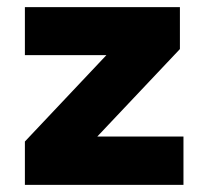

<svg xmlns="http://www.w3.org/2000/svg" viewBox="-20 -520 567 540"><path d="M50 0V-122L318 -406L314 -365H50V-500H486V-382L213 -93L217 -136H496V0Z"/></svg>

Font: Nunito Sans 9pt Black
Style: Regular
Weight: 900
Version: Version 3.101;gftools[0.9.27]